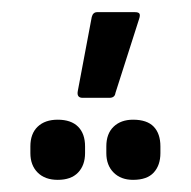

<svg xmlns="http://www.w3.org/2000/svg" viewBox="-20 -871 314 316"><path d="M116 -710Q106 -710 108 -721L131 -843Q133 -851 140 -851H202Q208 -851 209.5 -848.5Q211 -846 209 -840L170 -718Q169 -710 160 -710ZM75 -575Q54 -575 42 -587Q30 -599 30 -619V-630Q30 -651 42 -662.5Q54 -674 75 -674Q97 -674 108.5 -662.5Q120 -651 120 -630V-619Q120 -599 108.5 -587Q97 -575 75 -575ZM199 -575Q179 -575 167 -587Q155 -599 155 -619V-630Q155 -651 167 -662.5Q179 -674 199 -674Q222 -674 233 -662.5Q244 -651 244 -630V-619Q244 -599 233 -587Q222 -575 199 -575Z"/></svg>

Font: Sofia Sans Extra Condensed Medium
Style: Regular
Weight: 500
Version: Version 4.100